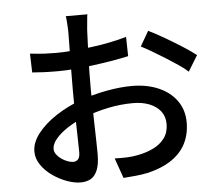

<svg xmlns="http://www.w3.org/2000/svg" viewBox="-57 -869 1113 972"><g transform="rotate(-5 500.0 -382.5)"><path d="M422 -805Q420 -796 419 -782.5Q418 -769 416.5 -754.5Q415 -740 414 -728Q413 -702 411.5 -666.5Q410 -631 408.5 -589.5Q407 -548 406.5 -506.5Q406 -465 406 -427Q406 -388 407 -340Q408 -292 409 -245.5Q410 -199 411 -159.5Q412 -120 412 -97Q412 -44 399.5 -14Q387 16 365.5 28Q344 40 314 40Q282 40 244 26Q206 12 172 -12Q138 -36 116 -68Q94 -100 94 -136Q94 -182 129.5 -227.5Q165 -273 223 -311Q281 -349 346 -373Q414 -398 485 -411Q556 -424 614 -424Q689 -424 748 -399Q807 -374 841 -327Q875 -280 875 -216Q875 -157 851.5 -110Q828 -63 780 -30Q732 3 659 21Q625 28 592.5 31Q560 34 532 36L496 -66Q526 -65 557 -66Q588 -67 616 -73Q658 -81 694 -98.5Q730 -116 751.5 -145.5Q773 -175 773 -217Q773 -256 752 -282.5Q731 -309 695 -323Q659 -337 613 -337Q548 -337 484 -323.5Q420 -310 358 -286Q312 -268 274 -243Q236 -218 214 -191.5Q192 -165 192 -141Q192 -126 202 -112.5Q212 -99 226.5 -89Q241 -79 257 -73Q273 -67 286 -67Q301 -67 310.5 -77.5Q320 -88 320 -113Q320 -141 318.5 -192Q317 -243 316 -304.5Q315 -366 315 -423Q315 -466 315.5 -512.5Q316 -559 316.5 -602Q317 -645 317.5 -678Q318 -711 318 -726Q318 -737 317 -752Q316 -767 315 -781.5Q314 -796 312 -805ZM721 -695Q758 -677 803.5 -650.5Q849 -624 890.5 -597.5Q932 -571 957 -551L908 -471Q890 -488 860.5 -508Q831 -528 797.5 -549Q764 -570 732.5 -588.5Q701 -607 677 -619ZM115 -632Q158 -627 189 -625.5Q220 -624 248 -624Q285 -624 332 -628Q379 -632 427.5 -638Q476 -644 522.5 -653.5Q569 -663 607 -674L609 -576Q569 -567 520.5 -559Q472 -551 422.5 -544.5Q373 -538 328.5 -534.5Q284 -531 250 -531Q205 -531 174 -532.5Q143 -534 118 -536Z"/></g></svg>

Font: Noto Sans KR Medium
Style: Regular
Weight: 500
Designer: Ryoko NISHIZUKA  (kana, bopomofo & ideographs); Paul D. Hunt (Latin, Greek & Cyrillic); Sandoll Communications , Soo-you
Foundry: Adobe
Version: Version 2.004-H2;hotconv 1.0.118;makeotfexe 2.5.65603